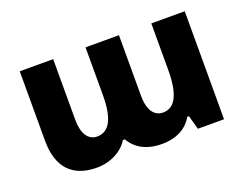

<svg xmlns="http://www.w3.org/2000/svg" viewBox="-86 -669 1075 842"><g transform="rotate(-20 451.5 -247.5)"><path d="M240 9C303 9 360 -21 387 -66H396C423 -19 471 9 544 9C612 9 661 -19 687 -65H695L713 0H835V-504H679V-288C679 -177 652 -119 595 -119C553 -119 528 -155 528 -221V-504H372V-282C372 -175 345 -119 287 -119C246 -119 221 -155 221 -221V-504H65V-180C65 -56 125 9 240 9Z"/></g></svg>

Font: Noto Sans Armenian SemiCondensed Extra
Style: Regular
Weight: 800
Width: 4
Designer: Monotype Design Team
Foundry: Monotype Imaging Inc.
Version: Version 1.901